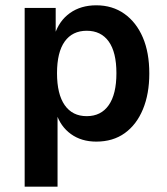

<svg xmlns="http://www.w3.org/2000/svg" viewBox="-20 -524 631 724"><path d="M73 180V-494H190V-393H186Q203 -446 244 -475Q285 -504 343 -504Q404 -504 449 -472Q494 -440 518.5 -383Q543 -326 543 -247Q543 -170 519 -112Q495 -54 450.5 -22Q406 10 343 10Q287 10 247.5 -18.5Q208 -47 192 -97H197V180ZM307 -86Q361 -86 390 -127.5Q419 -169 419 -248Q419 -327 390 -367.5Q361 -408 307 -408Q253 -408 224 -367.5Q195 -327 195 -248Q195 -169 224 -127.5Q253 -86 307 -86Z"/></svg>

Font: Nunito Sans 10pt SemiCondensed
Style: Bold
Weight: 700
Width: 4
Designer: Vernon Adams
Foundry: Vernon Adams
Version: Version 3.101;gftools[0.9.27]